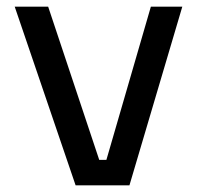

<svg xmlns="http://www.w3.org/2000/svg" viewBox="-20 -554 599 574"><path d="M206 0 24 -534H124L302 0ZM230 0V-76H346V0ZM276 0 431 -534H525L367 0Z"/></svg>

Font: SVN-Sora Variable
Style: Regular
Weight: 400
Designer: Jonathan Barnbrook, Julián Moncada
Foundry: Barnbrook Fonts
Version: Version 2.000 - Viet hoa boi STYLEno.1 Fonts